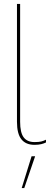

<svg xmlns="http://www.w3.org/2000/svg" viewBox="-20 -724 253 973"><path d="M82 -704V-107Q82 -52 100 -28Q118 -4 155 -4Q177 -4 189 -7Q201 -10 213 -16V-2Q203 3 189 6.5Q175 10 155 10Q111 10 88.5 -18Q66 -46 66 -107V-704ZM158 68 103 229H90L140 68Z"/></svg>

Font: Prodigy Sans Thin
Style: Regular
Weight: 100
Designer: Wei Huang
Foundry: Wei Huang
Version: Version 1.003; ttfautohint (v1.8.3)